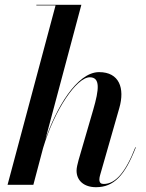

<svg xmlns="http://www.w3.org/2000/svg" viewBox="-20 -770 610 800"><path d="M368.5 -313 307.5 -103.5C303 -87 299 -70.5 299 -59C299 -17 330.5 10 380 10C454 10 500 -38 546 -156L544 -156.5C502.5 -50.5 460.5 -3.5 412 -3.5C400.5 -3.5 394 -8.5 394 -22.5C394 -27.5 395.5 -35 397 -40L477 -319.5C501 -402.5 477 -469.5 393 -469.5C299.5 -469.5 213 -316.5 169 -188.5L319 -750H131.5V-747.5H211.5L11.5 0H119L159.5 -153C206.5 -311 299 -448 354 -448C398.5 -448 393 -397.5 368.5 -313Z"/></svg>

Font: Bodoni* 72pt Medium
Style: Italic
Weight: 500
Italic angle: -13°
Version: Version 2.3